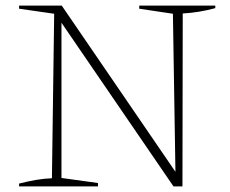

<svg xmlns="http://www.w3.org/2000/svg" viewBox="-20 -664 821 684"><path d="M476 -644H747V-635Q688 -619 631 -616L630 0H598L199 -583V-30L329 -12V0H48V-10Q79 -18 108 -23Q137 -28 165 -29L173 -615L48 -633V-644H200L605 -52L596 -615L476 -633Z"/></svg>

Font: Piazzolla SC Thin
Style: Regular
Weight: 100
Designer: Juan Pablo del Peral
Foundry: Huerta Tipografica
Version: Version 1.330